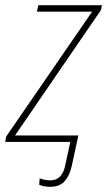

<svg xmlns="http://www.w3.org/2000/svg" viewBox="-44 -547 413 740"><path d="M149 173Q186 173 205 151.5Q224 130 232 95L258 -25H14L345 -508L349 -527H104L98 -502H311L-20 -21L-24 0H227L207 92Q195 148 150 148Q127 148 109 140L107 165Q125 173 149 173Z"/></svg>

Font: Noto Sans UI SemiCondensed Thin
Style: Italic
Weight: 250
Width: 4
Italic angle: -12°
Designer: Monotype Design Team
Foundry: Monotype Imaging Inc.
Version: Version 1.901